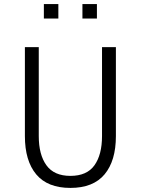

<svg xmlns="http://www.w3.org/2000/svg" viewBox="-20 -911 690 941"><path d="M102 -680H170V-244Q170 -153 207.5 -101Q245 -49 325 -49Q406 -49 443 -101Q480 -153 480 -244V-680H548V-244Q548 -123 492.5 -56.5Q437 10 325 10Q213 10 157.5 -56.5Q102 -123 102 -244ZM266 -820H195V-891H266ZM455 -820H384V-891H455Z"/></svg>

Font: Inria Sans Light
Style: Regular
Weight: 300
Designer: Black Foundry Team
Foundry: Black Foundry
Version: Version 1.2; ttfautohint (v1.8.3)